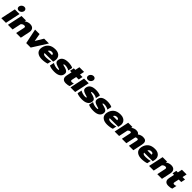

<svg xmlns="http://www.w3.org/2000/svg" viewBox="785 -3279 5832 5832"><g transform="rotate(45 3701.5 -362.5)"><path d="M122 -613Q122 -647 140 -676Q158 -705 188 -722.5Q218 -740 252 -740Q290 -740 313.5 -717Q337 -694 337 -658Q337 -644 335 -637Q325 -593 288.5 -563.5Q252 -534 208 -534Q169 -534 145.5 -556Q122 -578 122 -613ZM97 -480H297L195 0H-5Z M382 -480H575L565 -433Q601 -463 647 -479Q693 -495 739 -495Q820 -495 861.5 -456.5Q903 -418 903 -350Q903 -325 897 -298L834 0H633L690 -270Q694 -292 694 -299Q694 -319 682.5 -329Q671 -339 644 -339Q584 -339 540 -285L480 0H280Z M966 -480H1159L1203 -228L1355 -480H1562L1258 0H1066Z M1489 -183Q1489 -208 1495 -238Q1521 -360 1603.5 -427.5Q1686 -495 1833 -495Q1904 -495 1956 -469.5Q2008 -444 2035.5 -399Q2063 -354 2063 -297Q2063 -272 2057 -245L2043 -180H1673Q1675 -147 1703.5 -131.5Q1732 -116 1804 -116Q1852 -116 1904 -123.5Q1956 -131 1994 -145L1968 -20Q1926 -4 1867 5.5Q1808 15 1748 15Q1630 15 1559.5 -37Q1489 -89 1489 -183ZM1878 -296Q1880 -329 1863.5 -346Q1847 -363 1802 -363Q1762 -363 1735.5 -345Q1709 -327 1697 -296Z M2057 -28 2087 -169Q2123 -145 2179 -128.5Q2235 -112 2283 -112Q2314 -112 2328 -116Q2342 -120 2342 -133Q2342 -141 2331 -145.5Q2320 -150 2289 -159L2246 -172Q2174 -195 2142.5 -222Q2111 -249 2111 -294Q2111 -310 2116 -335Q2150 -495 2389 -495Q2442 -495 2501 -483.5Q2560 -472 2586 -453L2556 -314Q2530 -334 2481 -348.5Q2432 -363 2389 -363Q2330 -363 2325 -343Q2323 -334 2335 -328.5Q2347 -323 2379 -316Q2388 -313 2399.5 -310.5Q2411 -308 2424 -304Q2496 -283 2526.5 -255Q2557 -227 2557 -183Q2557 -167 2552 -140Q2537 -68 2469 -26.5Q2401 15 2277 15Q2217 15 2154 4Q2091 -7 2057 -28Z M2624 -120Q2624 -141 2631 -178L2667 -345H2601L2630 -480H2696L2726 -624H2927L2897 -480H3004L2975 -345H2868L2838 -207Q2834 -190 2834 -176Q2834 -156 2845.5 -148Q2857 -140 2883 -140Q2920 -140 2956 -159L2925 -11Q2893 2 2860 8.5Q2827 15 2779 15Q2701 15 2662.5 -20.5Q2624 -56 2624 -120Z M3095 -613Q3095 -647 3113 -676Q3131 -705 3161 -722.5Q3191 -740 3225 -740Q3263 -740 3286.5 -717Q3310 -694 3310 -658Q3310 -644 3308 -637Q3298 -593 3261.5 -563.5Q3225 -534 3181 -534Q3142 -534 3118.5 -556Q3095 -578 3095 -613ZM3070 -480H3270L3168 0H2968Z M3245 -28 3275 -169Q3311 -145 3367 -128.5Q3423 -112 3471 -112Q3502 -112 3516 -116Q3530 -120 3530 -133Q3530 -141 3519 -145.5Q3508 -150 3477 -159L3434 -172Q3362 -195 3330.5 -222Q3299 -249 3299 -294Q3299 -310 3304 -335Q3338 -495 3577 -495Q3630 -495 3689 -483.5Q3748 -472 3774 -453L3744 -314Q3718 -334 3669 -348.5Q3620 -363 3577 -363Q3518 -363 3513 -343Q3511 -334 3523 -328.5Q3535 -323 3567 -316Q3576 -313 3587.5 -310.5Q3599 -308 3612 -304Q3684 -283 3714.5 -255Q3745 -227 3745 -183Q3745 -167 3740 -140Q3725 -68 3657 -26.5Q3589 15 3465 15Q3405 15 3342 4Q3279 -7 3245 -28Z M3738 -28 3768 -169Q3804 -145 3860 -128.5Q3916 -112 3964 -112Q3995 -112 4009 -116Q4023 -120 4023 -133Q4023 -141 4012 -145.5Q4001 -150 3970 -159L3927 -172Q3855 -195 3823.5 -222Q3792 -249 3792 -294Q3792 -310 3797 -335Q3831 -495 4070 -495Q4123 -495 4182 -483.5Q4241 -472 4267 -453L4237 -314Q4211 -334 4162 -348.5Q4113 -363 4070 -363Q4011 -363 4006 -343Q4004 -334 4016 -328.5Q4028 -323 4060 -316Q4069 -313 4080.5 -310.5Q4092 -308 4105 -304Q4177 -283 4207.5 -255Q4238 -227 4238 -183Q4238 -167 4233 -140Q4218 -68 4150 -26.5Q4082 15 3958 15Q3898 15 3835 4Q3772 -7 3738 -28Z M4288 -183Q4288 -208 4294 -238Q4320 -360 4402.5 -427.5Q4485 -495 4632 -495Q4703 -495 4755 -469.5Q4807 -444 4834.5 -399Q4862 -354 4862 -297Q4862 -272 4856 -245L4842 -180H4472Q4474 -147 4502.5 -131.5Q4531 -116 4603 -116Q4651 -116 4703 -123.5Q4755 -131 4793 -145L4767 -20Q4725 -4 4666 5.5Q4607 15 4547 15Q4429 15 4358.5 -37Q4288 -89 4288 -183ZM4677 -296Q4679 -329 4662.5 -346Q4646 -363 4601 -363Q4561 -363 4534.5 -345Q4508 -327 4496 -296Z M4966 -480H5151L5141 -434Q5214 -495 5301 -495Q5354 -495 5382.5 -480.5Q5411 -466 5426 -436Q5462 -464 5507 -479.5Q5552 -495 5595 -495Q5672 -495 5706 -463.5Q5740 -432 5740 -372Q5740 -342 5732 -302L5668 0H5477L5535 -273Q5538 -288 5538 -300Q5538 -321 5528 -330Q5518 -339 5494 -339Q5459 -339 5434 -318L5367 0H5176L5235 -282Q5238 -296 5238 -306Q5238 -323 5229 -331Q5220 -339 5199 -339Q5156 -339 5118 -292L5056 0H4864Z M5767 -183Q5767 -208 5773 -238Q5799 -360 5881.5 -427.5Q5964 -495 6111 -495Q6182 -495 6234 -469.5Q6286 -444 6313.5 -399Q6341 -354 6341 -297Q6341 -272 6335 -245L6321 -180H5951Q5953 -147 5981.5 -131.5Q6010 -116 6082 -116Q6130 -116 6182 -123.5Q6234 -131 6272 -145L6246 -20Q6204 -4 6145 5.5Q6086 15 6026 15Q5908 15 5837.5 -37Q5767 -89 5767 -183ZM6156 -296Q6158 -329 6141.5 -346Q6125 -363 6080 -363Q6040 -363 6013.5 -345Q5987 -327 5975 -296Z M6445 -480H6638L6628 -433Q6664 -463 6710 -479Q6756 -495 6802 -495Q6883 -495 6924.5 -456.5Q6966 -418 6966 -350Q6966 -325 6960 -298L6897 0H6696L6753 -270Q6757 -292 6757 -299Q6757 -319 6745.5 -329Q6734 -339 6707 -339Q6647 -339 6603 -285L6543 0H6343Z M7028 -120Q7028 -141 7035 -178L7071 -345H7005L7034 -480H7100L7130 -624H7331L7301 -480H7408L7379 -345H7272L7242 -207Q7238 -190 7238 -176Q7238 -156 7249.5 -148Q7261 -140 7287 -140Q7324 -140 7360 -159L7329 -11Q7297 2 7264 8.5Q7231 15 7183 15Q7105 15 7066.5 -20.5Q7028 -56 7028 -120Z"/></g></svg>

Font: Prompt ExtraBold
Style: Italic
Weight: 800
Italic angle: -12°
Designer: Katatrad Team
Foundry: CadsonDemak
Version: Version 1.001